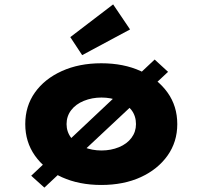

<svg xmlns="http://www.w3.org/2000/svg" viewBox="-20 -832 910 874"><path d="M182 22 122 -32 684 -561 745 -505ZM441 10Q340 10 261.5 -25.5Q183 -61 139 -123.5Q95 -186 95 -267Q95 -349 139 -411Q183 -473 261.5 -508.5Q340 -544 441 -544Q543 -544 620.5 -508.5Q698 -473 742.5 -411Q787 -349 787 -267Q787 -186 742.5 -123.5Q698 -61 620.5 -25.5Q543 10 441 10ZM442 -147Q485 -147 521.5 -162Q558 -177 578.5 -204.5Q599 -232 599 -267Q599 -304 578.5 -331Q558 -358 521.5 -373Q485 -388 442 -388Q399 -388 362 -373Q325 -358 304 -330.5Q283 -303 283 -267Q283 -232 304 -204.5Q325 -177 362 -162Q399 -147 442 -147ZM354 -581 300 -663 495 -812 572 -698Z"/></svg>

Font: Lexend Mega ExtraBold
Style: Regular
Weight: 800
Designer: Bonnie Shaver-Troup, Thomas Jockin
Foundry: Lexend
Version: Version 1.007